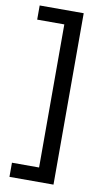

<svg xmlns="http://www.w3.org/2000/svg" viewBox="-96 -759 522 962"><g transform="rotate(10 164.5 -278.0)"><path d="M25 86V158H249V-714H25V-642H163V86Z"/></g></svg>

Font: Noto Sans Mro
Style: Regular
Weight: 400
Designer: Monotype Design Team
Foundry: Monotype Imaging Inc.
Version: Version 2.001